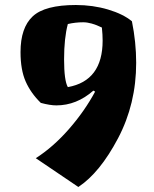

<svg xmlns="http://www.w3.org/2000/svg" viewBox="-20 -685 614 767"><path d="M387 -575Q344 -596 312.5 -596Q281 -596 251 -589Q236 -533 236 -448Q236 -363 251 -337Q390 -362 390 -523Q390 -546 387 -575ZM205 -264Q180 -264 143 -274Q103 -313 82.5 -359.5Q62 -406 62 -477Q62 -574 110.5 -619.5Q159 -665 283 -665Q351 -665 411.5 -647Q472 -629 507 -600Q524 -516 524 -434Q524 -270 451.5 -132.5Q379 5 293 62L123 -53Q193 -98 255.5 -169.5Q318 -241 360 -319L353 -323Q286 -264 205 -264Z"/></svg>

Font: Joti One
Style: Regular
Weight: 400
Designer: Eduardo Rodriguez Tunni
Foundry: Eduardo Rodriguez Tunni
Version: Version 1.001